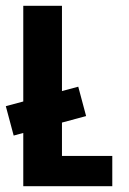

<svg xmlns="http://www.w3.org/2000/svg" viewBox="-55 -640 443 660"><path d="M25 -620H158V-104H331V0H25ZM-8 -174 -35 -275 214 -342 241 -241Z"/></svg>

Font: Smooch Sans ExtraBold
Style: Regular
Weight: 800
Designer: Robert E. Leuschke
Foundry: Robert E. Leuschke
Version: Version 1.010